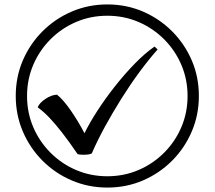

<svg xmlns="http://www.w3.org/2000/svg" viewBox="-20 -782 968 866"><path d="M355 -84Q338 -84 330 -87Q289 -147 258 -186.5Q227 -226 201.5 -252.5Q176 -279 150 -298Q158 -318 185 -336Q212 -354 237 -355Q265 -333 299 -284Q333 -235 361 -181Q384 -228 420 -283.5Q456 -339 499.5 -394Q543 -449 589 -496Q635 -543 677 -572L691 -559Q651 -514 609 -457Q567 -400 527.5 -337Q488 -274 453.5 -211Q419 -148 394 -90Q384 -84 355 -84ZM464 64Q379 64 304 32Q229 0 172 -57Q115 -114 83 -189Q51 -264 51 -349Q51 -435 83 -509.5Q115 -584 172 -641Q229 -698 304 -730Q379 -762 464 -762Q550 -762 624.5 -730Q699 -698 756 -641Q813 -584 845 -509.5Q877 -435 877 -349Q877 -264 845 -189Q813 -114 756 -57Q699 0 624.5 32Q550 64 464 64ZM464 13Q539 13 604.5 -15Q670 -43 720 -93Q770 -143 798 -208.5Q826 -274 826 -349Q826 -424 798 -489.5Q770 -555 720 -605Q670 -655 604.5 -683Q539 -711 464 -711Q389 -711 323.5 -683Q258 -655 208 -605Q158 -555 130 -489.5Q102 -424 102 -349Q102 -274 130 -208.5Q158 -143 208 -93Q258 -43 323.5 -15Q389 13 464 13Z"/></svg>

Font: utamil85
Style: Book
Weight: 400
Designer: Jelle Bosma - Monotype Design Team
Foundry: Monotype Imaging Inc.
Version: Version 2.003